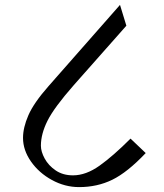

<svg xmlns="http://www.w3.org/2000/svg" viewBox="-20 -744 671 784"><path d="M496 -639 281 -396Q201 -305 174 -251Q147 -197 147 -149Q147 -125 162.5 -96.5Q178 -68 207.5 -48Q237 -28 278 -28Q331 -28 386.5 -67.5Q442 -107 513 -178L575 -119Q500 -40 438.5 -10Q377 20 303 20Q245 20 192 -9Q139 -38 106.5 -84.5Q74 -131 74 -181Q74 -223 96 -273.5Q118 -324 178 -392L470 -724Z"/></svg>

Font: Martel
Style: Regular
Weight: 400
Designer: Dan Reynolds
Foundry: Dan Reynolds
Version: Version 1.001; ttfautohint (v1.1) -l 5 -r 5 -G 72 -x 0 -D la